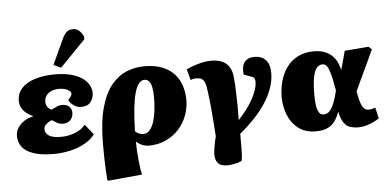

<svg xmlns="http://www.w3.org/2000/svg" viewBox="-63 -960 2664 1321"><g transform="rotate(-5 1269.0 -300.0)"><path d="M276 14Q190 14 136.5 -4.5Q83 -23 58.5 -55.5Q34 -88 34 -131Q34 -163 51.5 -189Q69 -215 97 -232.5Q125 -250 157 -256V-258Q134 -268 113.5 -283.5Q93 -299 80.5 -320.5Q68 -342 68 -371Q68 -422 100.5 -457.5Q133 -493 192.5 -512Q252 -531 330 -531Q412 -531 467.5 -510.5Q523 -490 551 -456Q579 -422 579 -381Q579 -346 558.5 -319Q538 -292 490 -292Q472 -292 455.5 -300Q439 -308 426.5 -320.5Q414 -333 407 -345Q421 -363 427 -371.5Q433 -380 433 -390Q433 -404 410 -416.5Q387 -429 349 -429Q321 -429 298.5 -419.5Q276 -410 262.5 -392Q249 -374 249 -348Q249 -328 259.5 -313Q270 -298 287 -291Q303 -299 322.5 -308Q342 -317 361 -317Q394 -317 411 -300.5Q428 -284 428 -258Q428 -228 409.5 -208Q391 -188 359 -188Q334 -188 316 -198.5Q298 -209 283 -219Q264 -213 245.5 -197.5Q227 -182 227 -163Q227 -144 238 -129.5Q249 -115 273 -107Q297 -99 336 -99Q389 -99 434.5 -117.5Q480 -136 505 -168L562 -97Q536 -61 490.5 -36Q445 -11 389.5 1.5Q334 14 276 14ZM378 -573 327 -596 406 -768Q421 -800 437.5 -815Q454 -830 482 -830Q508 -830 526 -813Q544 -796 554 -771V-754Z M634 230 627 225Q625 193 623.5 166Q622 139 621 111Q620 83 619.5 51.5Q619 20 619 -22Q619 -174 646.5 -273.5Q674 -373 721 -429.5Q768 -486 827 -509.5Q886 -533 949 -533Q1023 -533 1074.5 -511.5Q1126 -490 1157.5 -454Q1189 -418 1203 -372Q1217 -326 1217 -277Q1217 -221 1197 -168.5Q1177 -116 1139.5 -75Q1102 -34 1049 -10Q996 14 929 14Q913 14 890 5.5Q867 -3 847 -21H846Q846 8 848 41Q850 74 853 106Q856 138 860 164.5Q864 191 868 208ZM900 -69Q929 -69 948 -92Q967 -115 977.5 -152Q988 -189 992.5 -231Q997 -273 997 -313Q997 -357 991 -385Q985 -413 972.5 -426.5Q960 -440 941 -440Q920 -440 903 -419.5Q886 -399 874 -356.5Q862 -314 855 -247.5Q848 -181 846 -92Q860 -81 874 -75Q888 -69 900 -69Z M1462 196Q1413 196 1394.5 174Q1376 152 1376 114Q1376 97 1379.5 74Q1383 51 1388 28Q1393 5 1397 -11Q1393 -67 1390 -107.5Q1387 -148 1384 -181.5Q1381 -215 1378 -248Q1375 -281 1369 -322Q1364 -365 1355 -385.5Q1346 -406 1332.5 -412.5Q1319 -419 1297 -419Q1290 -419 1280 -417.5Q1270 -416 1258 -411L1238 -486Q1255 -495 1283 -505Q1311 -515 1344 -523Q1377 -531 1411 -531Q1446 -531 1477 -520.5Q1508 -510 1529.5 -482.5Q1551 -455 1556 -404Q1560 -365 1562 -312Q1564 -259 1564.5 -205Q1565 -151 1564 -107Q1601 -148 1626.5 -182.5Q1652 -217 1667 -246.5Q1682 -276 1690 -299Q1698 -322 1700 -337.5Q1702 -353 1702 -359Q1702 -376 1696 -385Q1690 -394 1667 -401L1625 -416Q1618 -471 1639.5 -501Q1661 -531 1710 -531Q1759 -531 1787 -501Q1815 -471 1815 -411Q1815 -361 1797.5 -309.5Q1780 -258 1747 -207Q1714 -156 1668 -107.5Q1622 -59 1566 -12Q1566 -3 1566 14Q1566 31 1566 47.5Q1566 64 1566 73Q1566 108 1564.5 135.5Q1563 163 1558 175Q1535 186 1505 191Q1475 196 1462 196Z M2086 16Q2014 16 1966.5 -20Q1919 -56 1895.5 -114.5Q1872 -173 1872 -240Q1872 -296 1886.5 -348.5Q1901 -401 1931 -443Q1961 -485 2008.5 -509.5Q2056 -534 2122 -534Q2146 -534 2172 -528Q2198 -522 2222.5 -507Q2247 -492 2266 -464.5Q2285 -437 2296 -392H2297Q2303 -411 2308 -430Q2313 -449 2319 -471Q2325 -493 2332 -519L2497 -532L2519 -513Q2495 -459 2472 -411Q2449 -363 2428.5 -319Q2408 -275 2389 -234L2392 -216Q2400 -172 2409.5 -147Q2419 -122 2431.5 -111.5Q2444 -101 2460 -101Q2473 -101 2482.5 -103.5Q2492 -106 2507 -111L2525 -35Q2512 -26 2489 -14.5Q2466 -3 2437.5 5.5Q2409 14 2376 14Q2349 14 2324 6Q2299 -2 2280.5 -27.5Q2262 -53 2251 -104H2250Q2237 -66 2216.5 -38.5Q2196 -11 2164 2.5Q2132 16 2086 16ZM2149 -95Q2175 -95 2193 -115.5Q2211 -136 2224 -171.5Q2237 -207 2248 -252L2244 -273Q2233 -337 2222.5 -373Q2212 -409 2200.5 -424Q2189 -439 2171 -439Q2151 -439 2137 -426Q2123 -413 2114 -387.5Q2105 -362 2101 -324Q2097 -286 2097 -235Q2097 -191 2102 -159.5Q2107 -128 2118.5 -111.5Q2130 -95 2149 -95Z"/></g></svg>

Font: Literata Black
Style: Italic
Weight: 900
Italic angle: -2°
Designer: Latin by Veronika Burian and Jose Scaglione. Greek by Irene Vlachou. Cyrillic by Vera Evstafieva
Foundry: TypeTogether
Version: Version 3.002